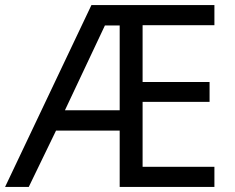

<svg xmlns="http://www.w3.org/2000/svg" viewBox="-21 -734 922 754"><path d="M821 0H449V-221H199L92 0H-1L338 -714H821V-635H539V-412H802V-334H539V-79H821ZM234 -301H449V-634H391Z"/></svg>

Font: Noto Sans Tai Tham
Style: Regular
Weight: 400
Designer: Monotype Design Team 2013. Revised by David WIlliams 2020
Foundry: Monotype Imaging Inc.
Version: Version 2.002